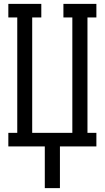

<svg xmlns="http://www.w3.org/2000/svg" viewBox="-20 -755 540 990"><path d="M211 215V0H23V-70H69V-665H23V-735H193V-665H146V-70H353V-665H307V-735H477V-665H431V-70H477V0H289V215Z"/></svg>

Font: Iosevka Gothic
Style: Regular
Weight: 400
Monospace: yes
Designer: Belleve Invis
Foundry: Belleve Invis
Version: Version 15.5.1; ttfautohint (v1.8.4)